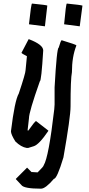

<svg xmlns="http://www.w3.org/2000/svg" viewBox="-20 -873 509 1104"><path d="M164.1 -852.5Q252 -843.8 252 -840.8L238.3 -721.7L146.5 -733.4Q159.2 -852.5 164.1 -852.5ZM144.5 -647.5H146.5Q228.5 -616.2 228.5 -583Q217.8 -405.3 209 -405.3Q146.5 -228.5 146.5 -192.4L138.7 -124L140.6 -122.1H142.6Q181.2 -176.8 187.5 -176.8L257.8 -122.1V-120.1Q204.1 -41 173.8 -32.2L142.6 -22.5H132.8Q101.6 -27.3 68.4 -59.6Q43 -100.1 43 -118.2Q64.5 -294.9 87.9 -335Q127 -451.7 127 -469.7L134.8 -549.8Q104.5 -565.4 103.5 -569.3ZM364.3 -852.5Q443.8 -844.7 454.1 -840.8L438.5 -721.7L348.6 -733.4Q359.4 -852.5 364.3 -852.5ZM335 -641.6Q418.9 -616.2 418.9 -612.3V-610.4Q393.6 -546.4 393.6 -458Q385.7 -419.9 385.7 -260.7Q385.7 -200.7 344.7 32.2Q307.6 155.3 290 155.3Q241.7 211.9 215.8 211.9Q116.2 211.9 102.5 190.4L71.3 157.2V155.3L135.7 90.8L161.1 116.2H163.1L196.3 118.2Q231.4 84 231.4 77.1Q259.8 31.7 292 -245.1L293.9 -272.5V-370.1Q306.6 -598.6 317.4 -598.6Q329.6 -641.6 335 -641.6Z"/></svg>

Font: ww_drahtTSB
Style: Regular
Weight: 400
Designer: Dr. Wolfgang Wiebecke
Version: Version 1.06 May 21, 2010, initial release